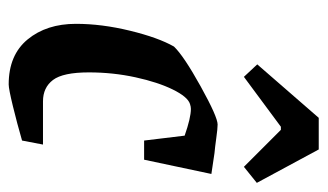

<svg xmlns="http://www.w3.org/2000/svg" viewBox="-172 -554 736 431"><g transform="rotate(90 195.5 -339.0)"><path d="M143 -171Q143 -113 160 -90.5Q177 -68 208 -68H305L296 -21Q258 -10 219 -0.5Q180 9 170 9Q104 9 69 -33.5Q34 -76 34 -142Q34 -200 49.5 -263.5Q65 -327 85 -362Q106 -384 174.5 -422Q243 -460 260 -460Q269 -460 290.5 -457Q312 -454 324 -453Q330 -452 371 -446L339 -295H296L285 -386Q245 -400 225 -400Q220 -400 214 -398Q198 -393 181.5 -359.5Q165 -326 154 -275.5Q143 -225 143 -171ZM125 -549 245 -687H316L391 -548L355 -519L272 -602H265L153 -519Z"/></g></svg>

Font: Grenze Medium
Style: Italic
Weight: 500
Italic angle: -10°
Designer: Renata Polastri
Foundry: Omnibus-Type
Version: Version 1.002; ttfautohint (v1.8)